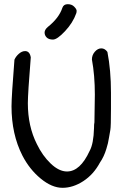

<svg xmlns="http://www.w3.org/2000/svg" viewBox="-20 -897 590 917"><path d="M278 -860Q284 -877 303.5 -877Q323 -877 334.5 -865Q346 -853 346 -845.5Q346 -838 344 -833Q328 -788 290.5 -748Q253 -708 233 -708Q213 -708 203 -718Q193 -728 193 -741.5Q193 -755 208 -768Q262 -811 278 -860ZM493 -649Q510 -562 510 -454V-378Q510 -292 507 -276.5Q504 -261 501 -242Q498 -223 495.5 -213Q493 -203 488 -186Q477 -149 457 -120Q427 -64 378 -32Q329 0 278.5 0Q228 0 174.5 -44Q121 -88 87 -154Q35 -256 35 -389Q35 -436 49 -612Q56 -628 70.5 -640.5Q85 -653 100 -653Q122 -653 127 -623Q113 -450 113 -404Q113 -294 156 -209Q183 -153 222.5 -115.5Q262 -78 300 -78Q363 -78 408 -176Q427 -210 429 -285Q429 -305 431 -313L433 -445Q433 -537 419 -613Q419 -634 433 -650Q447 -666 464 -666Q481 -666 493 -649Z"/></svg>

Font: Patrick Hand SC
Style: Regular
Weight: 400
Designer: Patrick Wagesreiter
Foundry: Patrick Wagesreiter
Version: Version 1.003;PS 001.003;hotconv 1.0.70;makeotf.lib2.5.58329